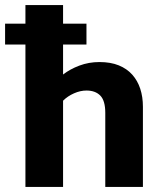

<svg xmlns="http://www.w3.org/2000/svg" viewBox="-40 -735 641 755"><path d="M300 -642V-560H208V-442Q235 -463 272 -477Q309 -491 351 -491Q395 -491 427 -478Q459 -465 480 -441.5Q501 -418 511.5 -386Q522 -354 522 -315V0H374V-291Q374 -339 354.5 -359Q335 -379 300 -379Q276 -379 251 -368Q226 -357 208 -339V0H60V-560H-20V-642H60V-715H208V-642Z"/></svg>

Font: Ek Mukta ExtraBold
Style: Regular
Weight: 800
Designer: Girish Dalvi and Yashodeep Gholap
Foundry: Ek Type
Version: Version 2.538;PS 1.002;hotconv 16.6.51;makeotf.lib2.5.65220;